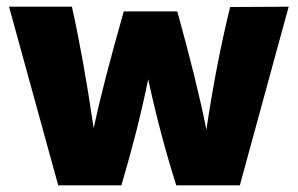

<svg xmlns="http://www.w3.org/2000/svg" viewBox="-20 -554 890 574"><path d="M843 -534 697 0H507Q459 -151 423 -317Q394 -173 343 0H154L7 -534H195Q229 -382 260 -171Q287 -298 350 -520H510Q569 -308 597 -166Q626 -362 668 -533Z"/></svg>

Font: Nacelle Heavy
Style: Regular
Weight: 800
Designer: Sora Sagano
Foundry: Sora Sagano
Version: Version 1.000;FEAKit 1.0